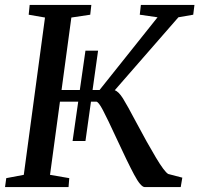

<svg xmlns="http://www.w3.org/2000/svg" viewBox="-22 -763 812 783"><path d="M766 -703 705.5 -692.5 446 -395Q462 -389.5 479.8 -361Q497.5 -332.5 532 -267Q579 -178.5 613.8 -120.5Q648.5 -62.5 664 -53.5L721.5 -38.5L715 0H568.5Q552 0 524.8 -51.2Q497.5 -102.5 452.5 -200Q416.5 -278 398 -313.2Q379.5 -348.5 370.5 -348.5H349L326.5 -188H274L297 -348.5H222.5L182 -50L260.5 -36.5L257.5 0H-1.5L3.5 -36.5L75 -50L161.5 -691.5L95 -703L99 -743H350.5L346 -703L269 -691.5L229 -396H303.5L326.5 -556.5H378L355.5 -396H384L620.5 -692.5L548 -703L552.5 -743H771Z"/></svg>

Font: Merriweather Text
Style: Italic
Weight: 400
Italic angle: -7.8°
Designer: Eben Sorkin
Foundry: Eben Sorkin
Version: Version 2.100